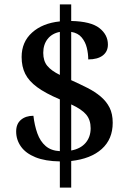

<svg xmlns="http://www.w3.org/2000/svg" viewBox="-20 -780 599 879"><path d="M254 -41Q187 -42 142.5 -60Q98 -78 76 -109Q54 -140 54 -178Q54 -213 76 -231.5Q98 -250 133 -250Q138 -206 151 -169.5Q164 -133 189 -111.5Q214 -90 254 -88V-325Q188 -353 150 -381Q112 -409 95.5 -442Q79 -475 79 -519Q79 -588 127 -631Q175 -674 254 -682V-760H306V-684Q396 -682 435 -651.5Q474 -621 474 -576Q474 -544 450.5 -526Q427 -508 384 -508Q384 -534 377.5 -561Q371 -588 354 -608.5Q337 -629 306 -634V-413Q346 -395 380.5 -377.5Q415 -360 441 -338Q467 -316 481.5 -287.5Q496 -259 496 -218Q496 -143 446 -98Q396 -53 306 -43V79H254ZM306 -91Q349 -99 372 -126Q395 -153 395 -193Q395 -231 374.5 -255.5Q354 -280 306 -302ZM254 -634Q218 -627 198 -601.5Q178 -576 178 -538Q178 -501 196.5 -478.5Q215 -456 254 -437Z"/></svg>

Font: Noto Naskh Arabic Medium
Style: Regular
Weight: 500
Designer: Monotype Design Team, David Williams, Mohamad Dakak and Nizar Qandah
Foundry: Monotype Imaging Inc.
Version: Version 2.016